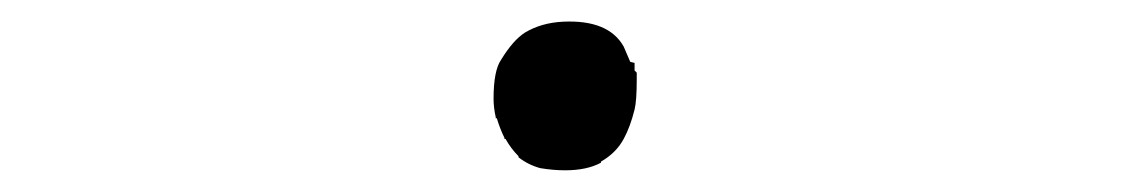

<svg xmlns="http://www.w3.org/2000/svg" viewBox="-20 -445 1040 177"><path d="M555 -402Q557 -397 561 -388L565 -387V-380L567 -378V-374V-372Q567 -352 565 -344Q561 -328 555 -317Q548 -304 534 -296V-295Q521 -288 501 -288Q490 -288 478 -290Q467 -293 458 -300V-301Q451 -308 446 -317H445V-318Q441 -326 438 -336H437V-337Q435 -346 435 -354Q435 -380 442 -390Q453 -408 464 -415Q479 -424 499 -425Q541 -427 555 -402Z"/></svg>

Font: ToneOZ-Tsuipita-TC
Style: Tsuipita-TC
Weight: 400
Designer: :Jeffrey Xuan (Chih-Lin Hsuan)  :
Foundry: jeffreyx@gmail.com, cjkFonts.io
Version: Version 0.24071